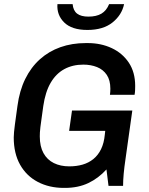

<svg xmlns="http://www.w3.org/2000/svg" viewBox="-20 -906 726 936"><path d="M291 10Q220 10 164.5 -19Q109 -48 78 -103Q47 -158 47 -236Q47 -257 53 -301.5Q59 -346 65 -389Q75 -464 103 -521Q131 -578 174.5 -617Q218 -656 274.5 -676Q331 -696 398 -696H408Q472 -696 524.5 -671.5Q577 -647 608 -600.5Q639 -554 639 -487Q639 -476 638.5 -465Q638 -454 636 -444H516Q517 -452 517.5 -459Q518 -466 518 -473Q518 -515 500.5 -541Q483 -567 453 -579Q423 -591 386 -591Q334 -591 293.5 -569Q253 -547 227 -502.5Q201 -458 191 -389Q186 -352 182.5 -327.5Q179 -303 177 -287Q175 -271 174.5 -260.5Q174 -250 174 -241Q174 -192 192 -159.5Q210 -127 242.5 -111Q275 -95 318 -95Q353 -95 382.5 -103.5Q412 -112 435 -130.5Q458 -149 472.5 -178.5Q487 -208 491 -250L493 -268H317L331 -367H625L592 -132Q586 -92 583 -59Q580 -26 580 0H509L499 -80Q460 -37 410.5 -13.5Q361 10 297 10ZM406 -760Q330 -760 293 -796.5Q256 -833 260 -886H334Q337 -854 356 -839.5Q375 -825 411 -825Q450 -825 474.5 -839.5Q499 -854 512 -886H585Q574 -833 528.5 -796.5Q483 -760 406 -760Z"/></svg>

Font: Chivo Medium Medium
Style: Italic
Weight: 500
Italic angle: -8.05°
Version: Version 2.002